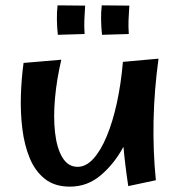

<svg xmlns="http://www.w3.org/2000/svg" viewBox="-20 -685 678 717"><path d="M241 12Q184 12 147.5 -17Q111 -46 91 -94.5Q71 -143 63.5 -203.5Q56 -264 58 -328Q60 -392 68 -450L209 -462Q192 -390 185.5 -319.5Q179 -249 185.5 -190.5Q192 -132 213 -97Q234 -62 270 -62Q301 -62 328.5 -92Q356 -122 378.5 -176Q401 -230 416.5 -301Q432 -372 439 -454L572 -466Q540 -233 562 -12L459 10Q447 -69 441 -137Q408 -75 357.5 -31.5Q307 12 241 12ZM196 -555Q193 -581 192.5 -610.5Q192 -640 195 -665L298 -664Q296 -636 295 -610.5Q294 -585 296 -558ZM361 -555Q358 -581 357.5 -610.5Q357 -640 360 -665L463 -664Q461 -636 460 -610.5Q459 -585 461 -558Z"/></svg>

Font: Marhey
Style: Regular
Weight: 400
Designer: Nur Syamsi & Bustanul Arifin
Foundry: Namelatype
Version: Version 1.000; ttfautohint (v1.8.4.7-5d5b)